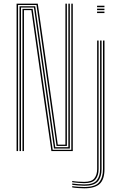

<svg xmlns="http://www.w3.org/2000/svg" viewBox="-20 -820 649 1042"><path d="M70 0V-800H185L231.2 -476.8L293.5 -35H335V-479.8V-800H343V-479.8V-28H286.8L178 -793H78V0ZM86 0V-340.8V-786H171L279.8 -21H351V-479.8V-800H359V-479.8V-14H273L164.2 -779H94V-340.8V0ZM102 0V-340.8V-772H157.2L266 -7H367V-800H375V0H259L209.8 -344L150.2 -765H110V-340.8V0ZM506.8 -781V-789H546.8V-781ZM506.8 -749V-757H546.8V-749ZM506.8 -765V-773H546.8V-765ZM437 202Q425.2 202 403.8 200.6Q382.2 199.2 372 197V190Q383 192.2 404.6 193.6Q426.2 195 437 195Q496 195 517.5 169.6Q539 144.2 539 98V-600H547V98Q547 153.8 521 177.9Q495 202 437 202ZM437 188Q424.2 188 403.1 186.4Q382 184.8 372 183V176Q383.2 177.8 403.9 179.4Q424.5 181 437 181Q488.2 181 505.8 157.9Q523.2 134.8 523.2 97.8V-600H531.2V97.8Q531.2 140.2 511.2 164.1Q491.2 188 437 188ZM437 174Q424.2 174 403.6 172.4Q383 170.8 372 169V162Q383.8 164.5 404.8 165.8Q425.8 167 437 167Q477.2 167 492.2 147.8Q507.2 128.5 507.2 97.5V-600H515.2V97.5Q515.2 132.5 498.5 153.2Q481.8 174 437 174Z"/></svg>

Font: Big Shoulders Inline Text Thin Thin
Style: Regular
Weight: 250
Version: Version 2.002